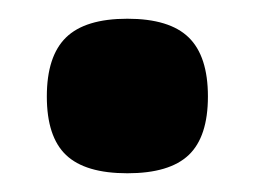

<svg xmlns="http://www.w3.org/2000/svg" viewBox="-20 -175 272 205"><path d="M50.5 -135Q71 -155 116 -155Q161 -155 181.5 -135Q202 -115 202 -72Q202 -29 181.5 -9.5Q161 10 116 10Q71 10 50.5 -9.5Q30 -29 30 -72Q30 -115 50.5 -135Z"/></svg>

Font: Fivo Sans
Style: Regular
Weight: 700
Designer: Alexander Slobzheninov
Foundry: Alexander Slobzheninov
Version: 1.0